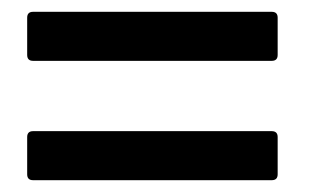

<svg xmlns="http://www.w3.org/2000/svg" viewBox="-20 -472 535 325"><path d="M36 -452H440Q450 -452 450 -442V-379Q450 -369 440 -369H36Q26 -369 26 -379V-442Q26 -452 36 -452ZM36 -250H440Q450 -250 450 -240V-177Q450 -167 440 -167H36Q26 -167 26 -177V-240Q26 -250 36 -250Z"/></svg>

Font: BarlowMedium
Style: Regular
Weight: 500
Designer: Jeremy Tribby
Foundry: Tribby Type
Version: Version 1.422